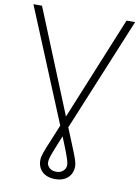

<svg xmlns="http://www.w3.org/2000/svg" viewBox="-120 -794 779 1075"><g transform="rotate(10 270.0 -256.5)"><path d="M-19 -727.5H29.8L298.3 -69.3Q323.2 -7.8 338.6 29.5Q354 66.9 361.3 89.1Q368.7 111.3 368.7 126Q368.7 152.8 356.7 173.1Q344.7 193.4 322.8 204.6Q300.8 215.8 270 215.8Q239.3 215.8 216.8 204.6Q194.3 193.4 182.4 173.1Q170.4 152.8 170.4 126Q170.4 116.7 172.6 106.2Q174.8 95.7 179.7 81.5Q184.6 67.4 192.6 47.6Q200.7 27.8 211.9 1Q223.1 -25.9 237.8 -62L510.3 -727.5H559.1L278.8 -48.3Q256.3 6.8 242.2 41.7Q228 76.7 221.7 96.4Q215.3 116.2 215.3 127.9Q215.3 147.5 230.2 160.9Q245.1 174.3 270 174.3Q293.5 174.3 308.3 160.6Q323.2 147 323.7 127.9Q323.7 116.2 317.6 96.4Q311.5 76.7 297.6 40.8Q283.7 4.9 259.3 -54.2Z"/></g></svg>

Font: Inter Tight ExtraLight
Style: Regular
Weight: 250
Designer: Rasmus Andersson
Foundry: rsms
Version: Version 3.004